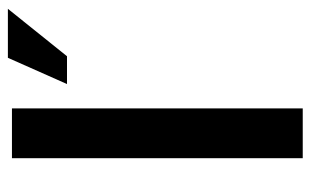

<svg xmlns="http://www.w3.org/2000/svg" viewBox="-169 -611 780 482"><g transform="rotate(-90 221.0 -370.0)"><path d="M64.9 0V-730H189.9V0ZM316.9 -740.2H439.9L320.8 -591.8H251Z"/></g></svg>

Font: Miedinger*
Style: Bold
Weight: 700
Version: Version 001.000